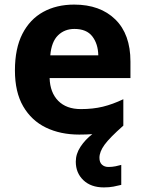

<svg xmlns="http://www.w3.org/2000/svg" viewBox="-20 -576 631 836"><path d="M413 111Q413 131 424 141Q435 151 452 151Q468 151 483 148Q498 145 508 142V229Q492 233 474 236.5Q456 240 432 240Q376 240 343 208.5Q310 177 310 128Q310 94 330.5 63Q351 32 382 8Q356 10 325 10Q243 10 180 -20.5Q117 -51 81 -113Q45 -175 45 -269Q45 -365 77.5 -428.5Q110 -492 168 -524Q226 -556 303 -556Q416 -556 482 -491.5Q548 -427 548 -308V-236H196Q198 -173 233.5 -137Q269 -101 332 -101Q385 -101 428 -111.5Q471 -122 517 -144V-29Q457 24 435 54.5Q413 85 413 111ZM304 -450Q261 -450 232.5 -422Q204 -394 199 -335H408Q407 -385 382 -417.5Q357 -450 304 -450Z"/></svg>

Font: Noto Sans Thaana
Style: Bold
Weight: 700
Designer: David Williams
Foundry: Google Inc.
Version: Version 3.001; ttfautohint (v1.8.4.7-5d5b)